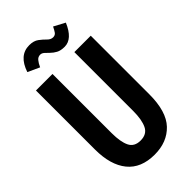

<svg xmlns="http://www.w3.org/2000/svg" viewBox="-253 -867 944 944"><g transform="rotate(-45 219.0 -395.5)"><path d="M219 13Q125 13 77 -46Q29 -105 29 -213V-623H144V-212Q144 -151 160 -118Q176 -85 219 -85Q263 -85 279.5 -119Q296 -153 296 -215V-623H410V-216Q410 -96 358 -41.5Q306 13 219 13ZM311 -786 369 -755Q335 -675 281 -675Q254 -675 237.5 -684Q221 -693 209.5 -704.5Q198 -716 188.5 -724.5Q179 -733 168 -733Q153 -733 143 -721Q133 -709 124 -689L63 -717Q92 -804 163 -804Q194 -804 212.5 -790Q231 -776 244.5 -762Q258 -748 274 -748Q288 -748 295.5 -758.5Q303 -769 311 -786Z"/></g></svg>

Font: Inconsolata SemiCondensed ExtraBold
Style: Regular
Weight: 800
Width: 4
Monospace: yes
Designer: Raph Levien, Cyreal, Brenton Simpson
Foundry: Raph Levien, Cyreal, Google
Version: Version 3.100; ttfautohint (v1.8.4.7-5d5b)